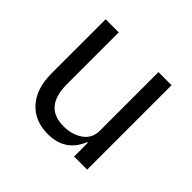

<svg xmlns="http://www.w3.org/2000/svg" viewBox="-132 -667 830 830"><g transform="rotate(45 283.0 -252.0)"><path d="M252 12Q172 12 125 -40Q78 -92 78 -185V-516H158V-199Q158 -60 276 -60Q328 -60 364.5 -85.5Q401 -111 401 -159V-516H481V0H401V-84H397Q358 12 252 12Z"/></g></svg>

Font: Anuphan
Style: Regular
Weight: 400
Designer: Mike Abbink, Paul van der Laan, Pieter van Rosmalen, Mint Tantisuwanna
Foundry: Bold Monday; Cadson Demak
Version: Version 3.002;hotconv 1.0.109;makeotfexe 2.5.65596